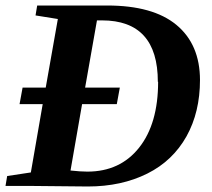

<svg xmlns="http://www.w3.org/2000/svg" viewBox="-27 -676 769 697"><path d="M699 -385V-386Q699 -269 650 -181Q600 -92 508 -46Q414 1 292 1L88 -1H-7L-1 -37L85 -50L128 -298H44L55 -358H139L183 -607L102 -620L108 -656H362Q528 -656 613 -586Q699 -515 699 -385ZM547 -379H546Q546 -602 343 -602H325L282 -358H408L397 -298H271L229 -57Q266 -53 290 -53Q409 -53 478 -140Q547 -227 547 -379Z"/></svg>

Font: Libra Serif Modern
Style: Bold Italic
Weight: 700
Italic angle: -12°
Designer: Stefan Peev, Context Ltd
Foundry: Stefan Peev, Context Ltd
Version: Version 1.000